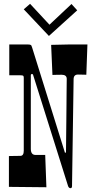

<svg xmlns="http://www.w3.org/2000/svg" viewBox="-20 -984 504 1010"><path d="M52.7 -163.6 86.9 -164.1Q105 -164.1 105 -190.9V-575.2Q105 -583.5 101.8 -585.7Q98.6 -587.9 87.9 -587.9H28.8V-750H127Q143.1 -750 145.5 -743.4Q147.9 -736.8 149.9 -731L321.8 -180.2L327.1 -182.1Q328.1 -285.2 328.9 -344.2Q329.6 -403.3 329.8 -437.7Q330.1 -472.2 330.3 -500Q330.6 -527.8 330.8 -546.4Q331.1 -564.9 331.1 -568.8Q331.1 -590.8 304.2 -590.8L271 -590.3Q262.7 -589.8 255.9 -589.8L249 -748Q323.2 -750 339.8 -750H439.9L434.1 -590.8Q424.8 -590.8 416.5 -591.3L390.1 -591.8Q367.2 -591.8 367.2 -566.9L358.9 -5.9Q358.9 5.9 351.1 5.9Q341.8 5.9 337.9 -5.9L154.8 -587.9Q153.3 -595.2 147.5 -594.7Q142.1 -593.8 142.1 -587.9V-201.2Q142.1 -168.9 167 -168.9H217.8L224.1 1L26.9 -1V-163.1Q40.5 -163.1 52.7 -163.6ZM237.3 -794.9 105 -935.1 138.2 -963.9 240.2 -854 356 -962.9 386.2 -929.7Z"/></svg>

Font: Smokum
Style: Regular
Weight: 400
Designer: Astigmatic (AOETI)
Foundry: Astigmatic (AOETI)
Version: Version 1.001